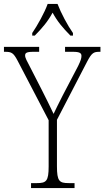

<svg xmlns="http://www.w3.org/2000/svg" viewBox="-28 -951 528 971"><path d="M135 -784V-771H148C187 -811 213 -841 238 -887C263 -841 289 -811 328 -771H341V-784C314 -822 280 -886 263 -931H213C197 -886 161 -822 135 -784ZM129 0H349V-25H319C272 -25 260 -35 260 -110V-345L413 -640C436 -684 446 -689 475 -689H480V-714H301V-689H341C376 -689 384 -682 384 -668C384 -656 380 -644 367 -617L290 -470C269 -428 253 -397 243 -375C224 -414 205 -455 183 -497L121 -618C109 -641 99 -658 99 -670C99 -682 104 -689 140 -689H170V-714H-8V-689H-2C30 -689 40 -684 61 -644L218 -343V-109C218 -35 206 -25 159 -25H129Z"/></svg>

Font: Noto Serif Armenian Condensed ExtraLight
Style: Regular
Weight: 200
Width: 3
Designer: Monotype Design Team
Foundry: Monotype Imaging Inc.
Version: Version 2.008